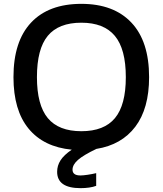

<svg xmlns="http://www.w3.org/2000/svg" viewBox="-20 -770 845 998"><path d="M399 208Q277 208 277 123Q277 91 294.5 63.5Q312 36 353 8Q207 -6 128.5 -101.5Q50 -197 50 -369Q50 -555 141.5 -652.5Q233 -750 403 -750Q571 -750 663 -652.5Q755 -555 755 -369Q755 -206 683.5 -111.5Q612 -17 481 4Q414 36 385.5 61Q357 86 357 112Q357 142 398 142Q412 142 435.5 138.5Q459 135 480 130V196Q464 202 443 205Q422 208 399 208ZM403 -88Q521 -88 577.5 -156Q634 -224 634 -369Q634 -515 577 -583.5Q520 -652 403 -652Q285 -652 228.5 -584Q172 -516 172 -369Q172 -224 228.5 -156Q285 -88 403 -88Z"/></svg>

Font: Encode Sans Wide
Style: Medium
Weight: 500
Designer: Pablo Impallari, Andres Torresi
Foundry: Pablo Impallari, Andres Torresi
Version: Version 1.000; ttfautohint (v1.00) -l 8 -r 50 -G 200 -x 14 -